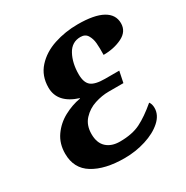

<svg xmlns="http://www.w3.org/2000/svg" viewBox="-168 -863 978 1012"><g transform="rotate(-30 321.0 -356.5)"><path d="M43 -166Q43 -227 74.5 -272Q106 -317 155 -343.5Q204 -370 256 -379L257 -381Q141 -418 141 -512Q141 -583 184.5 -631Q228 -679 296.5 -701.5Q365 -724 441 -724Q541 -724 591.5 -696Q642 -668 642 -615Q642 -565 592.5 -540.5Q543 -516 479 -516Q480 -560 477.5 -588Q475 -616 462 -637.5Q449 -659 420 -659Q367 -659 340.5 -610Q314 -561 314 -493Q314 -443 338 -423Q362 -403 423 -403H509L495 -335H405Q364 -335 320.5 -321Q277 -307 246 -273.5Q215 -240 215 -186Q215 -132 245 -104.5Q275 -77 326 -77Q401 -77 451 -102Q501 -127 561 -178Q572 -164 572 -140Q572 -97 533.5 -62.5Q495 -28 433 -8.5Q371 11 304 11Q185 11 114 -32.5Q43 -76 43 -166Z"/></g></svg>

Font: Noto Serif NarrowBlack
Style: Italic
Weight: 900
Width: 4
Italic angle: -12°
Designer: Monotype Design Team
Foundry: Monotype Imaging Inc.
Version: Version 1.001